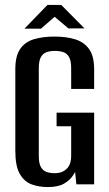

<svg xmlns="http://www.w3.org/2000/svg" viewBox="-20 -746 440 777"><path d="M173 11Q139 11 109 0.5Q79 -10 60.5 -41.5Q42 -73 42 -136V-466Q42 -520 62 -548.5Q82 -577 118 -587.5Q154 -598 201 -598Q248 -598 284 -587Q320 -576 340.5 -547.5Q361 -519 361 -466V-386H268V-470Q268 -500 259.5 -515Q251 -530 236.5 -535Q222 -540 202 -540Q184 -540 169 -535Q154 -530 145.5 -515Q137 -500 137 -470V-115Q137 -85 145.5 -70Q154 -55 169 -50Q184 -45 202 -45Q231 -45 249.5 -62.5Q268 -80 268 -115V-235H209V-290H361V0H289L284 -50Q282 -46 279 -41.5Q276 -37 274 -34Q262 -16 238.5 -2.5Q215 11 173 11ZM79 -630 172 -726H228L322 -631H257L201 -678L146 -630Z"/></svg>

Font: Alumni Sans SemiBold
Style: Regular
Weight: 600
Designer: Robert E. Leuschke
Foundry: Robert E. Leuschke
Version: Version 1.018